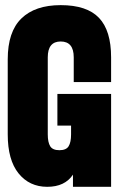

<svg xmlns="http://www.w3.org/2000/svg" viewBox="-20 -720 458 740"><path d="M9.8 -202.1Q9.8 -202.1 9.8 -491.2Q9.8 -597.7 62.5 -648.9Q115.2 -700.2 213.9 -700.2Q314.9 -700.2 361.6 -651.1Q408.2 -602.1 408.2 -499Q408.2 -499 408.2 -403.8H264.2V-499Q264.2 -560.1 213.9 -560.1Q164.1 -560.1 164.1 -499Q164.1 -499 164.1 -202.1Q164.1 -171.4 173.6 -156.2Q183.1 -141.1 209 -141.1Q234.9 -141.1 244.4 -156.2Q253.9 -171.4 253.9 -202.1Q253.9 -202.1 253.9 -235.8H201.2V-357.9H408.2V0H261.2V-46.9Q230 0 162.1 0Q93.3 0 51.5 -51.8Q9.8 -103.5 9.8 -202.1Z"/></svg>

Font: Quaderni
Style: Regular
Weight: 400
Designer: Romain Laurent, Daphné Lejeune, Alexandre D’Hubert
Foundry: ESAD Valence
Version: Version 1.000;FEAKit 1.0